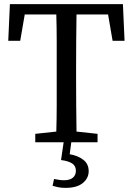

<svg xmlns="http://www.w3.org/2000/svg" viewBox="-20 -690 644 931"><path d="M20 -492 28 -670H576L584 -492H526L504 -620H351Q350 -556 349.5 -490.5Q349 -425 349 -359V-310Q349 -246 349.5 -181.5Q350 -117 351 -52L453 -41V0H151V-41L253 -52Q255 -116 255 -180.5Q255 -245 255 -310V-359Q255 -424 255 -489.5Q255 -555 253 -620H100L78 -492ZM276 86 289 -3H326L318 58Q356 64 383 84Q410 104 410 140Q410 174 381.5 197.5Q353 221 298 221Q276 221 260.5 217.5Q245 214 235 211L242 178Q254 180 265.5 182Q277 184 290 184Q319 184 333.5 171.5Q348 159 348 138Q348 115 330.5 103Q313 91 276 86Z"/></svg>

Font: Source Serif 4
Style: Regular
Weight: 400
Designer: Frank Grießhammer
Foundry: Adobe
Version: Version 4.005;hotconv 1.1.0;makeotfexe 2.6.0